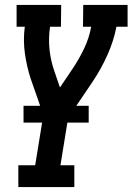

<svg xmlns="http://www.w3.org/2000/svg" viewBox="-20 -540 540 775"><path d="M54 215V127H122L155 -76L104 -222Q88 -271 80.5 -324Q73 -377 80 -432H47V-520H227L226 -432H182Q175 -385 180 -339Q185 -293 200 -251L222 -187L272 -261Q299 -301 319.5 -344Q340 -387 348 -432H315L316 -520H495V-432H450Q439 -375 414 -319Q389 -263 355 -212L255 -64L224 127H280V215ZM338 -45H75V-113H338Z"/></svg>

Font: Iosevka Curly Slab Semibold
Style: Italic
Weight: 600
Italic angle: -9°
Monospace: yes
Designer: Belleve Invis
Foundry: Belleve Invis
Version: Version 22.1.2; ttfautohint (v1.8.4)